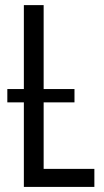

<svg xmlns="http://www.w3.org/2000/svg" viewBox="-20 -734 408 754"><path d="M8.8 -332V-384.3H272.5V-332ZM73.7 0V-713.9H151.4V-70.8H350.6V0Z"/></svg>

Font: Open Sans Condensed
Style: Regular
Weight: 400
Width: 3
Designer: Monotype Design Team
Foundry: Monotype Imaging Inc.
Version: Version 3.000